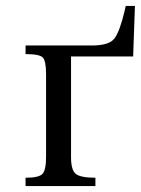

<svg xmlns="http://www.w3.org/2000/svg" viewBox="-20 -626 474 646"><path d="M403 -606H434L428 -436H219V-97Q219 -54 235 -41Q251 -28 301 -28V0H66V-28Q110 -28 122.5 -40.5Q135 -53 135 -98V-376Q135 -421 124 -432.5Q113 -444 66 -444V-473H290Q347 -473 365 -496.5Q383 -520 400 -592Q402 -601 403 -606Z"/></svg>

Font: myMathFont
Style: Regular
Weight: 400
Designer: Ross Mills, John Hudson & Paul Hanslow, Tiro Typeworks Ltd; with prior portions MicroPress Inc., and Coen Hoffman. Math 
Foundry: Tiro Typeworks Ltd
Version: Version 2.13 b171